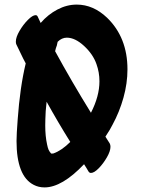

<svg xmlns="http://www.w3.org/2000/svg" viewBox="-20 -819 640 836"><path d="M314 -799Q386 -799 446 -742Q535 -656 535 -517Q535 -456 517.5 -393.5Q500 -331 470 -276Q461 -257 439 -224L458 -194Q461 -188 461 -180Q461 -161 445.5 -134Q430 -107 410 -86.5Q390 -66 376 -66Q369 -66 365 -73Q362 -79 357 -86.5Q352 -94 346 -104Q250 -3 174 -3Q148 -3 127 -14Q52 -52 52 -205Q52 -234 57 -299Q67 -439 92 -543L81 -564L51 -626Q49 -630 49 -638Q49 -657 65 -684.5Q81 -712 101.5 -732.5Q122 -753 135 -753Q141 -753 144 -747Q147 -740 150.5 -733Q154 -726 157 -719Q189 -756 230 -777.5Q271 -799 314 -799ZM286 -201Q234 -284 183 -376Q181 -350 179 -335Q177 -295 177 -273Q177 -226 185 -190Q188 -175 191.5 -167Q195 -159 203 -150Q203 -151 206 -150.5Q209 -150 213 -151Q249 -164 286 -201ZM376 -328Q413 -400 413 -465Q413 -504 400 -540Q385 -583 346 -619Q307 -655 271 -655Q249 -655 231 -637L227 -619Q227 -618 226.5 -617.5Q226 -617 226 -617V-618Q226 -618 225.5 -615.5Q225 -613 223 -608L220 -596Q292 -464 376 -328Z"/></svg>

Font: Sedgwick Ave Display
Style: Regular
Weight: 400
Designer: Kevin Burke, Pedro Vergani
Foundry: Google, Inc.
Version: Version 1.000